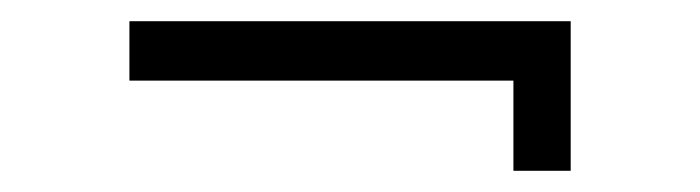

<svg xmlns="http://www.w3.org/2000/svg" viewBox="-20 -398 660 181"><path d="M518 -237H464V-322H102V-378H518Z"/></svg>

Font: Space Grotesk Variable Light
Style: Regular
Weight: 300
Designer: Florian Karsten
Foundry: Florian Karsten
Version: Version 2.000